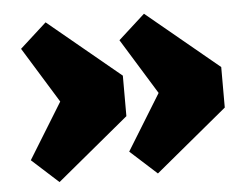

<svg xmlns="http://www.w3.org/2000/svg" viewBox="-44 -591 862 661"><g transform="rotate(-5 387.0 -261.0)"><path d="M385 -191 136 15 44 -68.5 162.5 -261 44 -453.5 136 -537 385 -331ZM725 -191 476 15 384 -68.5 502.5 -261 384 -453.5 476 -537 725 -331Z"/></g></svg>

Font: Newsreader Caption ExtraBold
Style: Regular
Weight: 800
Designer: Hugues Gentile
Foundry: Production Type
Version: Version 1.001